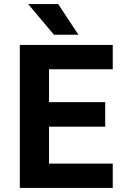

<svg xmlns="http://www.w3.org/2000/svg" viewBox="-20 -920 615 940"><path d="M77 -700H532V-581H220V-420H495V-300H220V-119H532V0H77ZM118 -900H265L364 -750H244Z"/></svg>

Font: 
Style: 㨦
Weight: 700
Designer: A.Korolkova, Vitaly Kuzmin
Foundry: ParaType Ltd
Version: Version 2.000